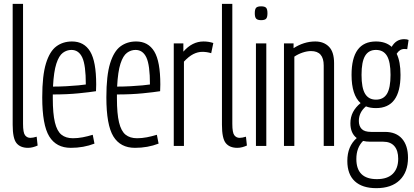

<svg xmlns="http://www.w3.org/2000/svg" viewBox="-20 -760 2154 1000"><path d="M100 -740V-115Q100 -69 110.5 -55.5Q121 -42 138 -42Q151 -42 171 -48L176 -2Q165 3 152 6.5Q139 10 126 10Q86 10 66 -14.5Q46 -39 46 -110V-740Z M349 10Q273 10 236.5 -49.5Q200 -109 200 -253Q200 -367 219.5 -430Q239 -493 273.5 -518.5Q308 -544 355 -544Q418 -544 449.5 -492Q481 -440 481 -320Q481 -314 480.5 -302Q480 -290 480 -285Q449 -280 389.5 -274Q330 -268 255 -268Q255 -259 255 -247Q255 -168 266 -122.5Q277 -77 300 -58.5Q323 -40 360 -40Q385 -40 411 -45Q437 -50 463 -58L472 -12Q415 10 349 10ZM256 -309Q292 -309 327 -311Q362 -313 389 -315.5Q416 -318 427 -320Q427 -421 408.5 -460.5Q390 -500 352 -500Q328 -500 307.5 -485Q287 -470 273.5 -428.5Q260 -387 256 -309Z M683 10Q607 10 570.5 -49.5Q534 -109 534 -253Q534 -367 553.5 -430Q573 -493 607.5 -518.5Q642 -544 689 -544Q752 -544 783.5 -492Q815 -440 815 -320Q815 -314 814.5 -302Q814 -290 814 -285Q783 -280 723.5 -274Q664 -268 589 -268Q589 -259 589 -247Q589 -168 600 -122.5Q611 -77 634 -58.5Q657 -40 694 -40Q719 -40 745 -45Q771 -50 797 -58L806 -12Q749 10 683 10ZM590 -309Q626 -309 661 -311Q696 -313 723 -315.5Q750 -318 761 -320Q761 -421 742.5 -460.5Q724 -500 686 -500Q662 -500 641.5 -485Q621 -470 607.5 -428.5Q594 -387 590 -309Z M935 -534V-491Q981 -544 1040 -544Q1067 -544 1091 -536L1080 -483Q1057 -490 1034 -490Q1010 -490 986.5 -478Q963 -466 938 -439V0H885V-534Z M1190 -740V-115Q1190 -69 1200.5 -55.5Q1211 -42 1228 -42Q1241 -42 1261 -48L1266 -2Q1255 3 1242 6.5Q1229 10 1216 10Q1176 10 1156 -14.5Q1136 -39 1136 -110V-740Z M1340 -655Q1322 -655 1314.5 -662.5Q1307 -670 1307 -691Q1307 -712 1314 -719.5Q1321 -727 1340 -727Q1359 -727 1366 -719.5Q1373 -712 1373 -691Q1373 -670 1366 -662.5Q1359 -655 1340 -655ZM1313 0V-534H1367V0Z M1459 0V-534H1509V-509Q1535 -526 1563.5 -535Q1592 -544 1622 -544Q1666 -544 1693 -517Q1720 -490 1720 -431V0H1666V-419Q1666 -494 1600 -494Q1579 -494 1555.5 -486Q1532 -478 1513 -465V0Z M1938 -197Q1908 -197 1886 -206Q1849 -175 1849 -130Q1849 -104 1863.5 -88.5Q1878 -73 1913 -73H1985Q2043 -73 2074 -37.5Q2105 -2 2105 62Q2105 136 2062 178Q2019 220 1940 220Q1867 220 1828 184Q1789 148 1789 78Q1789 2 1838 -41Q1805 -66 1805 -118Q1805 -150 1818.5 -176Q1832 -202 1858 -223Q1811 -265 1811 -370Q1811 -544 1938 -544Q1989 -544 2020 -516Q2043 -556 2085 -556Q2099 -556 2108 -552L2101 -504Q2096 -505 2086 -505Q2062 -505 2046 -480Q2066 -439 2066 -370Q2066 -197 1938 -197ZM1938 -241Q1977 -241 1995.5 -271.5Q2014 -302 2014 -370Q2014 -438 1995.5 -469Q1977 -500 1938 -500Q1900 -500 1881.5 -469Q1863 -438 1863 -370Q1863 -302 1881.5 -271.5Q1900 -241 1938 -241ZM1836 68Q1836 173 1943 173Q1998 173 2026 145Q2054 117 2054 67Q2054 24 2034 1Q2014 -22 1976 -22H1908Q1888 -22 1871 -26Q1836 9 1836 68Z"/></svg>

Font: Georama Condensed Light
Style: Regular
Weight: 300
Width: 3
Designer: Jean-Baptiste Levee
Foundry: Production Type
Version: Version 1.000